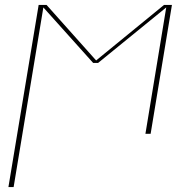

<svg xmlns="http://www.w3.org/2000/svg" viewBox="-20 -540 790 775"><path d="M14 215 136 -520H168L368 -296L642 -520H674L588 0H567L651 -510L376 -286H356L155 -510L35 215Z"/></svg>

Font: Iosevka Etoile Thin
Style: Italic
Weight: 100
Italic angle: -9°
Designer: Belleve Invis
Foundry: Belleve Invis
Version: Version 22.1.2; ttfautohint (v1.8.4)